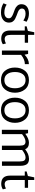

<svg xmlns="http://www.w3.org/2000/svg" viewBox="1578 -2278 718 3914"><g transform="rotate(90 1937.0 -321.0)"><path d="M236 18Q125 18 47 -33L74 -98Q141 -51 236 -51Q288 -51 320.5 -75Q353 -99 353 -143Q353 -176 323.5 -198Q294 -220 252 -234.5Q210 -249 167.5 -266Q125 -283 95.5 -316.5Q66 -350 66 -399Q66 -473 118.5 -512.5Q171 -552 254 -552Q350 -552 424 -503L398 -438Q334 -483 256 -483Q210 -483 182 -464Q154 -445 154 -406Q154 -378 175.5 -357.5Q197 -337 228.5 -326Q260 -315 297.5 -300Q335 -285 366.5 -269Q398 -253 419.5 -221.5Q441 -190 441 -146Q441 -71 385 -26.5Q329 18 236 18Z M866 -83 882 -20Q830 13 770 13Q602 13 602 -167V-467H517V-505L610 -531L637 -660H691V-534H851V-467H691V-181Q691 -116 712 -86.5Q733 -57 780 -57Q819 -58 866 -83Z M1288 -551V-469Q1193 -469 1099 -392V-1H1010V-535H1079L1095 -463Q1186 -551 1288 -551Z M1614 18Q1490 18 1423.5 -63Q1357 -144 1357 -266Q1357 -390 1423 -471Q1489 -552 1614 -552Q1737 -552 1803.5 -469.5Q1870 -387 1870 -268Q1870 -147 1803.5 -64.5Q1737 18 1614 18ZM1779 -267Q1779 -365 1736 -424Q1693 -483 1613 -483Q1533 -483 1490.5 -424Q1448 -365 1448 -267Q1448 -168 1490.5 -109.5Q1533 -51 1613 -51Q1693 -51 1736 -109.5Q1779 -168 1779 -267Z M2228 18Q2104 18 2037.5 -63Q1971 -144 1971 -266Q1971 -390 2037 -471Q2103 -552 2228 -552Q2351 -552 2417.5 -469.5Q2484 -387 2484 -268Q2484 -147 2417.5 -64.5Q2351 18 2228 18ZM2393 -267Q2393 -365 2350 -424Q2307 -483 2227 -483Q2147 -483 2104.5 -424Q2062 -365 2062 -267Q2062 -168 2104.5 -109.5Q2147 -51 2227 -51Q2307 -51 2350 -109.5Q2393 -168 2393 -267Z M3209 -552 3212 -554Q3297 -554 3328.5 -508Q3360 -462 3360 -374V-2H3271V-366Q3271 -429 3252.5 -456Q3234 -483 3189 -483Q3126 -483 3037 -413Q3038 -400 3038 -373V-1H2949V-365Q2949 -428 2930.5 -455Q2912 -482 2867 -482Q2804 -482 2715 -412V0H2626V-534H2695L2708 -478Q2806 -552 2889 -552Q2993 -552 3022 -474Q3122 -552 3209 -552Z M3824 -83 3840 -20Q3788 13 3728 13Q3560 13 3560 -167V-467H3475V-505L3568 -531L3595 -660H3649V-534H3809V-467H3649V-181Q3649 -116 3670 -86.5Q3691 -57 3738 -57Q3777 -58 3824 -83Z"/></g></svg>

Font: Martel Sans
Style: Regular
Weight: 400
Designer: Dan Reynolds and Mathieu Réguer
Foundry: Dan Reynolds and Mathieu Réguer
Version: Version 1.001;PS 001.001;hotconv 1.0.70;makeotf.lib2.5.58329